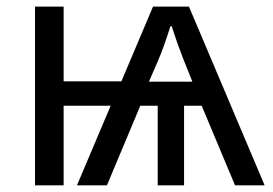

<svg xmlns="http://www.w3.org/2000/svg" viewBox="-20 -556 820 576"><path d="M495.1 -477.1H491.2Q471.7 -414.6 454.1 -374L426.8 -311H557.1L528.8 -381.8Q511.7 -425.3 495.1 -477.1ZM532.2 -238.8V0H453.1V-238.8H400.9L300.8 0H210.9L312 -238.8H170.9V0H85V-536.1H170.9V-312H344.2L439 -536.1H546.9L773.9 0H685.1L585 -238.8Z"/></svg>

Font: NotoSans
Style: Regular
Weight: 400
Designer: Monotype Design team
Foundry: Monotype Imaging Inc.
Version: Version 1.04